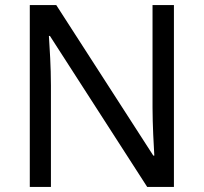

<svg xmlns="http://www.w3.org/2000/svg" viewBox="-20 -734 800 754"><path d="M663 0V-714H579V-311C579 -246 584 -155 586 -123H582L201 -714H97V0H180V-399C180 -472 175 -546 172 -593H176L558 0Z"/></svg>

Font: Noto Sans Tifinagh Agraw Imazighen
Style: Regular
Weight: 400
Designer: JamraPatel
Foundry: JamraPatel LLC
Version: Version 2.006